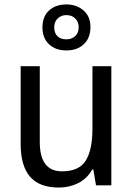

<svg xmlns="http://www.w3.org/2000/svg" viewBox="-20 -834 599 864"><path d="M481 -536V0H412L400 -71H395Q372 -30 332 -10Q292 10 245 10Q157 10 115 -39Q73 -88 73 -186V-536H159V-195Q159 -63 259 -63Q336 -63 366 -111.5Q396 -160 396 -255V-536ZM279 -607Q230 -607 200.5 -635Q171 -663 171 -711Q171 -759 200.5 -786.5Q230 -814 279 -814Q325 -814 356 -787Q387 -760 387 -712Q387 -663 357 -635Q327 -607 279 -607ZM279 -657Q303 -657 318.5 -671.5Q334 -686 334 -711Q334 -736 318.5 -751Q303 -766 279 -766Q255 -766 239.5 -751Q224 -736 224 -711Q224 -686 238 -671.5Q252 -657 279 -657Z"/></svg>

Font: Noto Sans Telugu SemiCondensed
Style: Regular
Weight: 400
Width: 4
Designer: Jelle Bosma - Monotype Design Team
Foundry: Monotype Imaging Inc.
Version: Version 2.005; ttfautohint (v1.8.4.7-5d5b)